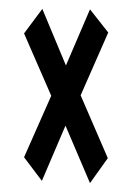

<svg xmlns="http://www.w3.org/2000/svg" viewBox="-20 -547 290 431"><path d="M182 -136 127 -265 74 -141 34 -194 95 -332 34 -472 75 -527 128 -400 182 -526 223 -474 161 -333 222 -192Z"/></svg>

Font: Inconsolata UltraCondensed SemiBold
Style: Regular
Weight: 600
Width: 1
Monospace: yes
Designer: Raph Levien, Cyreal, Brenton Simpson
Foundry: Raph Levien, Cyreal, Google
Version: Version 3.001; ttfautohint (v1.8.2.53-6de2)